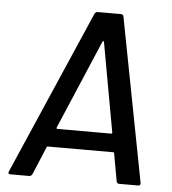

<svg xmlns="http://www.w3.org/2000/svg" viewBox="-51 -747 713 794"><g transform="rotate(5 305.5 -350.0)"><path d="M462 -8 441 -125Q441 -128 438 -128H165Q162 -128 161 -125L112 -8Q107 0 99 0H20Q15 0 13.5 -3Q12 -6 14 -11L310 -692Q315 -700 323 -700H420Q423 -700 426 -698Q429 -696 430 -692L561 -11V-9Q561 0 552 0H472Q469 0 466 -2Q463 -4 462 -8ZM199 -204H422Q424 -204 425.5 -205.5Q427 -207 426 -209L359 -580Q359 -582 357 -582Q355 -582 353 -580L195 -209Q194 -207 195.5 -205.5Q197 -204 199 -204Z"/></g></svg>

Font: Barlow Medium
Style: Italic
Weight: 500
Italic angle: -7°
Designer: Jeremy Tribby
Foundry: Tribby Type
Version: Version 1.408